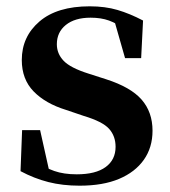

<svg xmlns="http://www.w3.org/2000/svg" viewBox="-20 -572 539 608"><path d="M232 16Q178 16 133 4.5Q88 -7 45 -30L50 -160H107L138 -21L90 -26V-62Q122 -41 152 -30.5Q182 -20 223 -20Q283 -20 314.5 -43Q346 -66 346 -107Q346 -141 325.5 -164Q305 -187 245 -205L189 -224Q124 -244 86.5 -282.5Q49 -321 49 -382Q49 -456 105 -504Q161 -552 264 -552Q313 -552 352 -540.5Q391 -529 433 -507L427 -388H376L338 -521L380 -508V-477Q350 -498 325 -507Q300 -516 267 -516Q217 -516 188.5 -493Q160 -470 160 -432Q160 -402 181.5 -379.5Q203 -357 260 -339L316 -321Q394 -296 428.5 -256.5Q463 -217 463 -158Q463 -105 435.5 -66Q408 -27 357 -5.5Q306 16 232 16Z"/></svg>

Font: Noto Serif SC ExtraLight
Style: Bold
Weight: 700
Version: Version 2.002-H1;hotconv 1.1.0;makeotfexe 2.6.0